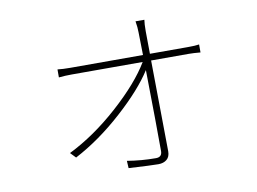

<svg xmlns="http://www.w3.org/2000/svg" viewBox="-71 -706 1143 854"><g transform="rotate(-10 500.0 -279.0)"><path d="M627 -447.3H797.9Q834 -447.3 849.6 -450.2V-414.1Q817.4 -417 796.9 -417H627Q627.9 -337.9 629.9 -172.4Q631.8 -6.8 631.8 -5.9Q631.8 18.6 617.2 30.8Q602.5 43 579.1 43Q547.9 43 445.3 37.1L443.4 3.9Q507.8 14.6 573.2 14.6Q600.6 14.6 600.6 -12.7Q600.6 -123 596.7 -378.9Q545.9 -298.8 440.4 -203.6Q335 -108.4 223.6 -49.8L200.2 -74.2Q315.4 -130.9 426.3 -230.5Q537.1 -330.1 588.9 -417H267.6Q239.3 -417 210 -414.1V-450.2Q233.4 -447.3 267.6 -447.3H595.7L593.8 -548.8Q593.8 -573.2 588.9 -600.6H628.9Q626 -583 626 -548.8Z"/></g></svg>

Font: Gen Shin Gothic Monospace ExtraLight
Style: Regular
Weight: 200
Designer: [Source Han Sans]
Ryoko NISHIZUKA  (kana & ideographs); Paul D. Hunt (Latin, Greek & Cyrillic); Wenlong ZHANG  (bopomofo
Version: Version 1.002.20150607